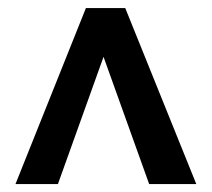

<svg xmlns="http://www.w3.org/2000/svg" viewBox="-20 -508 528 479"><path d="M18.6 -48.8 194.3 -487.8H292.5L469.7 -48.8H352.1L238.3 -366.2L124.5 -48.8Z"/></svg>

Font: Pontano Sans
Style: Bold
Weight: 700
Designer: Vernon Adams
Foundry: Vernon Adams
Version: Version 2.001